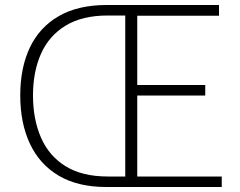

<svg xmlns="http://www.w3.org/2000/svg" viewBox="-20 -748 960 768"><path d="M405 0Q291 0 214.5 -45.5Q138 -91 99.5 -173.5Q61 -256 61 -366Q61 -477 99.5 -558Q138 -639 215 -683.5Q292 -728 407 -728H856V-685H529V-408H801V-366H529V-42H867V0ZM411 -42H481V-686H411Q309 -686 242.5 -645.5Q176 -605 144 -533Q112 -461 112 -366Q112 -271 144 -197.5Q176 -124 242.5 -83Q309 -42 411 -42Z"/></svg>

Font: Noto Sans SC ExtraLight
Style: Regular
Weight: 250
Designer: Ryoko NISHIZUKA 西塚涼子 (kana, bopomofo & ideographs); Paul D. Hunt (Latin, Greek & Cyrillic); Sandoll Communications 산돌커뮤니
Foundry: Adobe
Version: Version 2.004-H2;hotconv 1.0.118;makeotfexe 2.5.65603